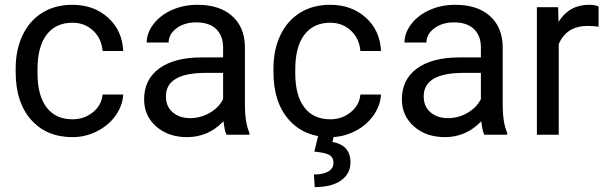

<svg xmlns="http://www.w3.org/2000/svg" viewBox="-20 -558 2513 795"><path d="M280.3 -64C233.7 -64 197.9 -80.4 172.9 -113.3C147.8 -146.2 135.3 -193 135.3 -253.9V-271C135.3 -333.5 147.9 -381.3 173.1 -414.3C198.3 -447.3 233.9 -463.9 279.8 -463.9C314 -463.9 342.7 -452.9 366 -430.9C389.2 -408.9 402.2 -380.9 404.8 -346.7H490.2C487.6 -403.3 466.7 -449.4 427.5 -484.9C388.3 -520.3 339 -538.1 279.8 -538.1C231.6 -538.1 189.9 -527 154.5 -504.9C119.2 -482.7 92.1 -451.7 73.2 -411.6C54.4 -371.6 44.9 -325.8 44.9 -274.4V-259.3C44.9 -175.9 66.2 -110.3 108.6 -62.3C151.1 -14.2 208.3 9.8 280.3 9.8C316.1 9.8 350 1.6 382.1 -14.6C414.1 -30.9 439.8 -52.7 459 -80.1C478.2 -107.4 488.6 -136.2 490.2 -166.5H404.8C402.2 -137.2 388.8 -112.8 364.7 -93.3C340.7 -73.7 312.5 -64 280.3 -64Z M918 0H1012.7V-7.8C1000.3 -36.5 994.1 -75 994.1 -123.5V-366.7C992.8 -420.1 974.9 -462 940.4 -492.4C905.9 -522.9 858.2 -538.1 797.4 -538.1C759 -538.1 723.7 -530.9 691.7 -516.6C659.6 -502.3 634.2 -482.8 615.5 -458.3C596.8 -433.7 587.4 -408.2 587.4 -381.8H678.2C678.2 -404.9 689.1 -424.6 710.9 -440.9C732.7 -457.2 759.8 -465.3 792 -465.3C828.8 -465.3 856.6 -456 875.5 -437.3C894.4 -418.5 903.8 -393.4 903.8 -361.8V-320.3H815.9C740.1 -320.3 681.2 -305.1 639.4 -274.7C597.6 -244.2 576.7 -201.5 576.7 -146.5C576.7 -101.2 593.3 -63.9 626.7 -34.4C660.1 -5 702.8 9.8 754.9 9.8C813.2 9.8 863.3 -12 905.3 -55.7C908.5 -29 912.8 -10.4 918 0ZM768.1 -68.8C738.4 -68.8 714.2 -76.8 695.3 -92.8C676.4 -108.7 667 -130.9 667 -159.2C667 -224 722.3 -256.3 833 -256.3H903.8V-147.9C892.4 -124.5 874 -105.5 848.6 -90.8C823.2 -76.2 796.4 -68.8 768.1 -68.8Z M1347.7 -64C1301.1 -64 1265.3 -80.4 1240.2 -113.3C1215.2 -146.2 1202.6 -193 1202.6 -253.9V-271C1202.6 -333.5 1215.3 -381.3 1240.5 -414.3C1265.7 -447.3 1301.3 -463.9 1347.2 -463.9C1381.3 -463.9 1410.1 -452.9 1433.3 -430.9C1456.6 -408.9 1469.6 -380.9 1472.2 -346.7H1557.6C1555 -403.3 1534.1 -449.4 1494.9 -484.9C1455.6 -520.3 1406.4 -538.1 1347.2 -538.1C1299 -538.1 1257.2 -527 1221.9 -504.9C1186.6 -482.7 1159.5 -451.7 1140.6 -411.6C1121.7 -371.6 1112.3 -325.8 1112.3 -274.4V-259.3C1112.3 -175.9 1133.5 -110.3 1176 -62.3C1218.5 -14.2 1275.7 9.8 1347.7 9.8C1383.5 9.8 1417.4 1.6 1449.5 -14.6C1481.5 -30.9 1507.2 -52.7 1526.4 -80.1C1545.6 -107.4 1556 -136.2 1557.6 -166.5H1472.2C1469.6 -137.2 1456.2 -112.8 1432.1 -93.3C1408 -73.7 1379.9 -64 1347.7 -64ZM1362.3 4.4H1297.4L1281.7 69.8C1313.6 72.8 1334.8 77.6 1345.2 84.5C1355.6 91.3 1360.8 101.9 1360.8 116.2C1360.8 131.5 1353.8 143.4 1339.6 151.9C1325.4 160.3 1305.5 164.6 1279.8 164.6L1283.2 216.8C1329.8 216.8 1366 207.6 1392.1 189.2C1418.1 170.8 1431.2 145.8 1431.2 114.3C1431.2 66.7 1406.2 38.6 1356.4 29.8Z M1985.4 0H2080.1V-7.8C2067.7 -36.5 2061.5 -75 2061.5 -123.5V-366.7C2060.2 -420.1 2042.3 -462 2007.8 -492.4C1973.3 -522.9 1925.6 -538.1 1864.7 -538.1C1826.3 -538.1 1791.1 -530.9 1759 -516.6C1727 -502.3 1701.6 -482.8 1682.9 -458.3C1664.1 -433.7 1654.8 -408.2 1654.8 -381.8H1745.6C1745.6 -404.9 1756.5 -424.6 1778.3 -440.9C1800.1 -457.2 1827.1 -465.3 1859.4 -465.3C1896.2 -465.3 1924 -456 1942.9 -437.3C1961.8 -418.5 1971.2 -393.4 1971.2 -361.8V-320.3H1883.3C1807.5 -320.3 1748.6 -305.1 1706.8 -274.7C1665 -244.2 1644 -201.5 1644 -146.5C1644 -101.2 1660.7 -63.9 1694.1 -34.4C1727.5 -5 1770.2 9.8 1822.3 9.8C1880.5 9.8 1930.7 -12 1972.7 -55.7C1975.9 -29 1980.1 -10.4 1985.4 0ZM1835.4 -68.8C1805.8 -68.8 1781.6 -76.8 1762.7 -92.8C1743.8 -108.7 1734.4 -130.9 1734.4 -159.2C1734.4 -224 1789.7 -256.3 1900.4 -256.3H1971.2V-147.9C1959.8 -124.5 1941.4 -105.5 1916 -90.8C1890.6 -76.2 1863.8 -68.8 1835.4 -68.8Z M2458.5 -447.3V-531.2C2449.4 -535.8 2436 -538.1 2418.5 -538.1C2364.1 -538.1 2322.1 -514.5 2292.5 -467.3L2291 -528.3H2203.1V0H2293.5V-375C2314.6 -425.5 2354.8 -450.7 2414.1 -450.7C2430 -450.7 2444.8 -449.5 2458.5 -447.3Z"/></svg>

Font: Roboto1
Style: rg
Weight: 400
Designer: Google
Version: Version 2.137; 2017